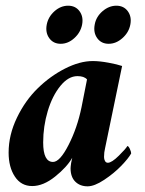

<svg xmlns="http://www.w3.org/2000/svg" viewBox="-20 -656 518 684"><path d="M317.4 -568.4Q322.3 -596.2 345.2 -616Q368.2 -635.7 394.5 -635.7Q420.9 -635.7 435.3 -616Q449.7 -596.2 444.3 -568.4Q439 -540.5 416.3 -520.3Q393.6 -500 367.2 -500Q340.8 -500 326.4 -520Q312 -540 317.4 -568.4ZM146.5 -568.4Q151.9 -596.2 174.1 -616Q196.3 -635.7 222.7 -635.7Q249 -635.7 263.4 -616Q277.8 -596.2 272.5 -568.4Q267.1 -540.5 244.9 -520.3Q222.7 -500 196.3 -500Q169.9 -500 155.5 -520Q141.1 -540 146.5 -568.4ZM310.5 -438.5Q335 -438.5 366.5 -432.6Q397.9 -426.8 415 -420.9L354.5 -128.9Q350.6 -113.3 350.6 -96.7Q350.6 -88.9 354 -82.5Q357.4 -76.2 364.3 -76.2Q377.9 -76.2 403.6 -101.6Q429.2 -127 433.6 -135.7Q438 -135.7 442.6 -125.5Q447.3 -115.2 447.3 -109.4Q438 -92.3 412.1 -65.4Q386.2 -38.6 351.3 -15.4Q316.4 7.8 292 7.8Q265.1 7.8 248.3 -8.8Q231.4 -25.4 231.4 -56.6Q231.4 -61.5 233.4 -75.2Q234.4 -81.1 237.3 -93.8Q218.3 -60.5 176.3 -26.9Q134.3 6.8 94.7 6.8Q55.2 6.8 33 -26.9Q10.7 -60.5 10.7 -112.3Q10.7 -175.3 40.3 -236.6Q69.8 -297.9 114.3 -341.3Q158.7 -384.8 211.4 -411.6Q264.2 -438.5 310.5 -438.5ZM255.9 -384.8Q223.6 -384.8 195.1 -349.9Q166.5 -314.9 150.1 -260.3Q133.8 -205.6 133.8 -148.4Q133.8 -79.1 168.9 -79.1Q193.4 -79.1 224.4 -139.9Q255.4 -200.7 270.5 -274.4L290 -373Q279.8 -384.8 255.9 -384.8Z"/></svg>

Font: Crimson
Style: BoldItalic
Weight: 700
Italic angle: -11°
Version: Version 0.8